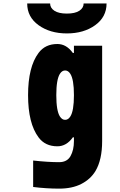

<svg xmlns="http://www.w3.org/2000/svg" viewBox="-20 -937 707 1134"><path d="M474 -916.7H609.4Q609.4 -836.6 542 -788.1Q474.6 -739.6 375 -739.6Q275.4 -739.6 208 -788.1Q140.6 -836.6 140.6 -916.7H276Q276 -890 301.4 -873.4Q326.8 -856.8 375 -856.8Q423.2 -856.8 448.6 -873.4Q474 -890 474 -916.7ZM416.7 -125.7H410.2Q372.4 -72.9 319 -72.9Q246.7 -72.9 207.7 -125.7Q145.8 -208.3 145.8 -375Q145.8 -541.7 207.7 -624.3Q246.7 -677.1 319 -677.1Q372.4 -677.1 410.2 -624.3H416.7V-666.7H583.3V-104.2Q583.3 7.2 543.6 73.6Q514.3 121.7 460.3 149.4Q406.2 177.1 329.4 177.1Q253.9 177.1 175.8 167.3V11.1Q263.7 20.8 329.4 20.8Q376.3 20.8 396.5 -15Q416.7 -50.8 416.7 -104.2ZM334 -248.7Q346.4 -229.2 364.6 -229.2Q382.8 -229.2 395.2 -248.7Q416.7 -281.9 416.7 -375Q416.7 -468.1 395.2 -501.3Q382.8 -520.8 364.6 -520.8Q346.4 -520.8 334 -501.3Q312.5 -468.1 312.5 -375Q312.5 -281.9 334 -248.7Z"/></svg>

Font: Monoid
Style: Bold
Weight: 700
Width: 4
Designer: Andreas Larsen (@larsenwork)
Version: Version 0.61